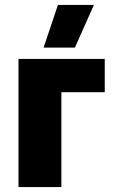

<svg xmlns="http://www.w3.org/2000/svg" viewBox="-20 -759 457 779"><path d="M284 -566 361 -739H215L157 -566ZM55 0H229V-385H405V-520H55Z"/></svg>

Font: Fixel Text ExtraBold
Style: Regular
Weight: 800
Width: 4
Designer: AlfaBravo + MacPaw
Foundry: Kyrylo Tkachov, Marchela Mozhyna, Serhii Makarenko, Maria Weinstein, Zakhar Kryvoshyya
Version: Version 1.211